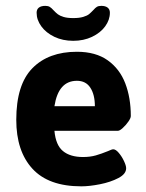

<svg xmlns="http://www.w3.org/2000/svg" viewBox="-20 -641 508 668"><path d="M36.6 0ZM36.6 -224.1Q36.6 -346.7 92.8 -403.8Q148.9 -460.9 247.6 -460.9Q313 -460.9 354.7 -431.2Q396.5 -401.4 415.8 -351.1Q435.1 -300.8 435.1 -237.3Q435.1 -230 426.5 -217.8Q418 -205.6 407.2 -195.8Q396.5 -186 390.6 -186H169.4Q173.8 -136.2 199 -115.5Q224.1 -94.7 269 -94.7Q293.5 -94.7 313.2 -100.3Q333 -106 355.5 -115.2Q369.1 -121.6 374 -121.6Q382.8 -121.6 393.3 -109.1Q403.8 -96.7 411.4 -80.6Q418.9 -64.5 418.9 -55.7Q418.9 -35.6 391.8 -21.5Q364.7 -7.3 327.9 0Q291 7.3 263.2 7.3Q148.9 7.3 92.8 -54Q36.6 -115.2 36.6 -224.1ZM310.1 -271.5Q310.1 -311.5 294.4 -335.7Q278.8 -359.9 247.6 -359.9Q183.1 -359.9 169.4 -271.5ZM107.4 -596.7Q107.4 -608.4 115.2 -614.5Q123 -620.6 137.7 -620.6Q147.5 -620.6 153.3 -616.9Q159.2 -613.3 166.5 -605Q174.8 -596.2 181.6 -591.1Q188.5 -585.9 201.4 -582Q214.4 -578.1 234.9 -578.1Q256.3 -578.1 269.8 -582.3Q283.2 -586.4 289.6 -591.6Q295.9 -596.7 305.2 -606.4Q311.5 -613.8 317.1 -617.2Q322.8 -620.6 332.5 -620.6Q346.7 -620.6 354.5 -614.5Q362.3 -608.4 362.3 -596.7Q362.3 -571.8 345.9 -549.3Q329.6 -526.9 300.3 -512.9Q271 -499 234.9 -499Q198.2 -499 169.2 -512.9Q140.1 -526.9 123.8 -549.3Q107.4 -571.8 107.4 -596.7Z"/></svg>

Font: Jaldi
Style: Bold
Weight: 400
Designer: Pablo Cosgaya and Nicolas Silva
Foundry: Omnibus-Type
Version: Version 1.007